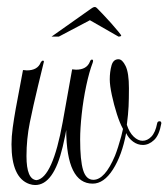

<svg xmlns="http://www.w3.org/2000/svg" viewBox="-20 -526 483 551"><path d="M81 5Q73 5 64 2Q13 -16 13 -112Q13 -134 16.5 -159.5Q20 -185 25 -213L46 -325Q49 -325 52 -324.5Q55 -324 57 -324Q88 -324 97 -347Q100 -352 103 -352Q106 -352 106 -349L89 -279Q75 -221 65.5 -174Q56 -127 56 -78Q56 -11 85 -9Q131 -16 160 -176L187 -327Q190 -327 193 -326.5Q196 -326 198 -326Q229 -326 238 -349Q240 -355 244 -355Q249 -355 246 -346Q236 -320 227.5 -280Q219 -240 214.5 -198.5Q210 -157 210 -126Q210 -66 218.5 -38Q227 -10 248 -10Q281 -10 310 -79Q314 -89 319 -104.5Q324 -120 328 -135Q332 -150 333 -156Q324 -172 315.5 -198.5Q307 -225 301 -253Q295 -281 295 -298Q295 -320 300 -338Q305 -356 320 -356Q331 -356 340.5 -336.5Q350 -317 350 -273Q350 -242 349 -220.5Q348 -199 344 -168Q351 -146 363.5 -134Q376 -122 389 -122Q403 -122 414.5 -134Q426 -146 431 -172Q432 -178 438 -178Q443 -178 443 -172Q437 -138 422 -124Q407 -110 390 -110Q375 -110 362 -119.5Q349 -129 342 -144Q330 -80 304 -39.5Q278 1 246 1Q171 1 170 -153Q170 -151 167.5 -139Q165 -127 160 -105Q134 5 81 5ZM128 -421 244 -503Q249 -506 252 -506Q255 -506 258 -503Q263 -498 274.5 -486Q286 -474 298.5 -460Q311 -446 319.5 -435.5Q328 -425 328 -424Q327 -421 320 -421L238 -468L149 -421Z"/></svg>

Font: Updock
Style: Regular
Weight: 400
Designer: Robert E. Leuschke
Foundry: Robert E. Leuschke
Version: Version 1.010; ttfautohint (v1.8.4.7-5d5b)